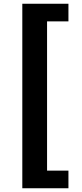

<svg xmlns="http://www.w3.org/2000/svg" viewBox="-20 -830 440 1024"><path d="M99 -810H345V-716H231V80H345V174H99Z"/></svg>

Font: KaiGen Gothic KR Heavy
Style: Heavy
Weight: 900
Designer: Ryoko NISHIZUKA  (kana & ideographs); Paul D. Hunt (Latin, Greek & Cyrillic); Wenlong ZHANG  (bopomofo); Sandoll Communi
Foundry: Adobe Systems Incorporated
Version: Version 1.002 March 28, 2018